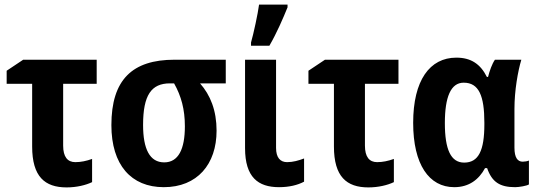

<svg xmlns="http://www.w3.org/2000/svg" viewBox="-20 -805 2340 836"><path d="M401 -545H81L9 -497V-440H120V-167C120 -36 175 11 270 11C314 11 354 1 381 -12V-113C356 -104 332 -99 308 -99C274 -99 255 -122 255 -171V-440H401Z M923 -236C923 -324 896 -391 851 -442H963V-545H740C556 -545 465 -458 465 -260C465 -87 551 10 693 10C839 10 923 -90 923 -236ZM603 -261C603 -391 639 -442 720 -442H738C769 -387 785 -329 785 -255C785 -156 757 -98 695 -98C632 -98 603 -156 603 -261Z M1073 -606H1153C1185 -661 1212 -724 1232 -773V-785H1108C1103 -746 1084 -658 1073 -620ZM1182 -545H1047V-160C1047 -33 1104 10 1195 10C1239 10 1276 1 1304 -14V-115C1280 -106 1256 -99 1230 -99C1200 -99 1182 -119 1182 -161Z M1715 -545H1395L1323 -497V-440H1434V-167C1434 -36 1489 11 1584 11C1628 11 1668 1 1695 -12V-113C1670 -104 1646 -99 1622 -99C1588 -99 1569 -122 1569 -171V-440H1715Z M1958 10C2022 10 2065 -23 2092 -73H2101C2122 -12 2157 10 2223 10C2240 10 2275 4 2283 -2V-106C2277 -103 2265 -101 2256 -101C2234 -101 2220 -118 2220 -162V-331C2220 -411 2235 -495 2250 -545H2135C2122 -526 2112 -497 2105 -470H2100C2072 -526 2031 -554 1967 -554C1851 -554 1779 -455 1779 -270C1779 -89 1848 10 1958 10ZM2001 -97C1943 -97 1917 -154 1917 -269C1917 -383 1943 -445 1999 -445C2065 -445 2089 -388 2089 -271V-264C2089 -150 2064 -97 2001 -97Z"/></svg>

Font: Noto Sans Display SemiCondensed
Style: Bold
Weight: 700
Width: 4
Designer: Monotype Design Team
Foundry: Monotype Imaging Inc.
Version: Version 1.900